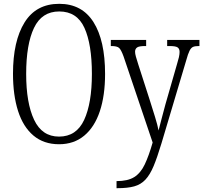

<svg xmlns="http://www.w3.org/2000/svg" viewBox="-20 -745 1064 1005"><path d="M289 10Q209 10 155 -35.5Q101 -81 74.5 -164Q48 -247 48 -359Q48 -530 108.5 -627.5Q169 -725 290 -725Q409 -725 469.5 -629Q530 -533 530 -358Q530 -245 502.5 -162.5Q475 -80 421 -35Q367 10 289 10ZM289 -30Q380 -30 420.5 -117.5Q461 -205 461 -358Q461 -513 422 -599Q383 -685 290 -685Q199 -685 158 -599Q117 -513 117 -358Q117 -206 158.5 -118Q200 -30 289 -30ZM590 203Q649 203 682.5 182Q716 161 737.5 116Q759 71 779 1L627 -449Q614 -485 603 -494.5Q592 -504 563 -504H560V-536H745V-504H739Q708 -504 697.5 -496.5Q687 -489 687 -474Q687 -464 691.5 -448Q696 -432 704 -407L762 -227Q778 -177 791.5 -133Q805 -89 810 -62Q817 -90 826 -124Q835 -158 846 -199L907 -411Q913 -430 916.5 -445.5Q920 -461 920 -473Q920 -490 909.5 -497Q899 -504 868 -504H855V-536H1024V-504H1020Q1001 -504 990.5 -499.5Q980 -495 972 -479Q964 -463 955 -430L825 6Q803 79 784 124.5Q765 170 741 195.5Q717 221 682.5 230.5Q648 240 595 240H590Z"/></svg>

Font: Noto Serif Condensed Light
Style: Regular
Weight: 300
Width: 3
Designer: Monotype Design Team
Foundry: Monotype Imaging Inc.
Version: Version 2.013